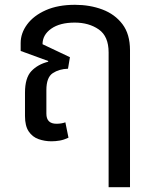

<svg xmlns="http://www.w3.org/2000/svg" viewBox="-20 -578 642 799"><path d="M194 10Q166 10 140.5 1Q115 -8 99.5 -31Q84 -54 84 -95V-192Q84 -254 110.5 -282Q137 -310 180 -321L181 -324L66 -366V-399Q66 -440 93 -476.5Q120 -513 170.5 -535.5Q221 -558 292 -558Q354 -558 406 -538.5Q458 -519 489.5 -477.5Q521 -436 521 -369V201H432V-360Q432 -427 391 -455.5Q350 -484 291 -484Q229 -484 193 -458.5Q157 -433 157 -394L271 -340L263 -292Q226 -291 199.5 -273.5Q173 -256 173 -203V-105Q173 -63 215 -63Q236 -63 252 -69L265 -5Q246 4 228.5 7Q211 10 194 10Z"/></svg>

Font: Noto Sans Living
Style: Regular
Weight: 400
Designer: Monotype Design Team
Foundry: Monotype Imaging Inc.
Version: Version 2.013; ttfautohint (v1.8.4.7-5d5b)